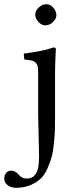

<svg xmlns="http://www.w3.org/2000/svg" viewBox="-68 -667 360 910"><path d="M112.8 -122.1V-316.9Q112.8 -339.4 110.6 -351.1Q108.4 -362.8 100.3 -370.4Q92.3 -377.9 81.3 -380.4Q70.3 -382.8 47.9 -384.8Q46.4 -389.6 45.4 -398.9Q44.4 -408.2 45.9 -413.1Q143.6 -425.8 184.1 -441.9Q196.8 -441.9 196.8 -435.1Q196.8 -434.1 195.8 -415.5Q194.8 -397 193.8 -369.9Q192.9 -342.8 192.9 -320.8V-122.1Q192.9 -82 192.4 -57.9Q191.9 -33.7 188.2 7.1Q184.6 47.9 177.7 73.5Q170.9 99.1 157.2 130.6Q143.6 162.1 124.3 180.2Q105 198.2 75 210.7Q44.9 223.1 6.8 223.1Q-15.6 223.1 -31.7 210.7Q-47.9 198.2 -47.9 180.2Q-47.9 163.6 -39.1 152.8Q-30.3 142.1 -16.1 142.1Q-3.9 142.1 5.6 147.9Q15.1 153.8 20.3 160.6Q25.4 167.5 35.6 173.3Q45.9 179.2 59.1 179.2Q82 179.2 95.2 164.8Q108.4 150.4 112.8 128.2Q117.2 106 117.2 70.8Q117.2 50.8 115 -21.7Q112.8 -94.2 112.8 -122.1ZM99.1 -599.1Q99.1 -616.7 116 -631.8Q132.8 -647 150.9 -647Q170.4 -647 184.8 -630.4Q199.2 -613.8 199.2 -595.2Q199.2 -578.6 183.1 -562.7Q167 -546.9 147 -546.9Q128.9 -546.9 114 -563.2Q99.1 -579.6 99.1 -599.1Z"/></svg>

Font: Common Serif
Style: Regular
Weight: 400
Designer: Philipp H. Poll, Khaled Hosny
Foundry: Stefan Peev, Context Ltd.
Version: Version 1.026